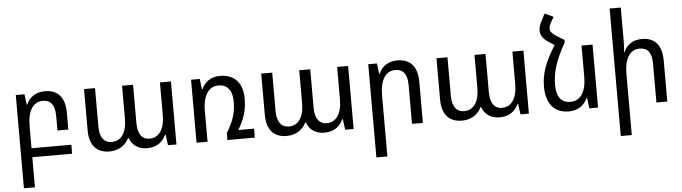

<svg xmlns="http://www.w3.org/2000/svg" viewBox="-55 -1011 5310 1494"><g transform="rotate(-5 2599.5 -264.5)"><path d="M78 236H164V1H475V-69H164V-241C164 -365 210 -429 284 -429C342 -429 377 -391 377 -303V-189H462V-320C462 -445 403 -502 305 -502C232 -502 183 -464 161 -411H156L146 -492H78Z M767 9C840 9 894 -29 919 -83H924C944 -26 991 9 1062 9C1143 9 1186 -35 1208 -83H1213L1224 0H1290V-492H1204V-239C1204 -126 1159 -63 1085 -63C1032 -63 994 -101 994 -193V-492H908V-236C908 -121 862 -63 789 -63C735 -63 697 -103 697 -189V-492H611V-170C611 -49 670 9 767 9Z M1779 -70C1829 -152 1850 -220 1850 -310C1850 -432 1786 -502 1673 -502C1600 -502 1552 -464 1530 -411H1525L1515 -492H1447V0H1533V-241C1533 -365 1581 -429 1655 -429C1723 -429 1763 -383 1763 -294C1763 -214 1746 -147 1688 -55V0H1902V-70Z M2151 9C2224 9 2278 -29 2303 -83H2308C2328 -26 2375 9 2446 9C2527 9 2570 -35 2592 -83H2597L2608 0H2674V-492H2588V-239C2588 -126 2543 -63 2469 -63C2416 -63 2378 -101 2378 -193V-492H2292V-236C2292 -121 2246 -63 2173 -63C2119 -63 2081 -103 2081 -189V-492H1995V-170C1995 -49 2054 9 2151 9Z M2831 236H2917V-241C2917 -365 2963 -429 3037 -429C3095 -429 3130 -391 3130 -304V0H3215V-320C3215 -445 3156 -502 3058 -502C2985 -502 2936 -464 2914 -411H2909L2899 -492H2831Z M3520 9C3593 9 3647 -29 3672 -83H3677C3697 -26 3744 9 3815 9C3896 9 3939 -35 3961 -83H3966L3977 0H4043V-492H3957V-239C3957 -126 3912 -63 3838 -63C3785 -63 3747 -101 3747 -193V-492H3661V-236C3661 -121 3615 -63 3542 -63C3488 -63 3450 -103 3450 -189V-492H3364V-170C3364 -49 3423 9 3520 9Z M4369 -547 4300 -590C4274 -607 4261 -624 4261 -645C4261 -659 4267 -675 4276 -692L4300 -734L4232 -765L4200 -702C4188 -680 4182 -658 4182 -636C4182 -602 4200 -573 4239 -547L4289 -514C4209 -388 4178 -298 4178 -199C4178 -67 4241 10 4353 10C4429 10 4476 -28 4500 -81H4505L4515 0H4583V-492H4497V-252C4497 -125 4449 -63 4373 -63C4304 -63 4265 -110 4265 -203C4265 -308 4298 -403 4369 -528Z M4827 -760H4740V236H4826V-241C4826 -365 4871 -429 4946 -429C5006 -429 5039 -391 5039 -303V0H5124V-320C5124 -445 5066 -502 4969 -502C4893 -502 4849 -465 4827 -412H4823C4825 -441 4827 -469 4827 -498Z"/></g></svg>

Font: Noto Sans Armenian SemiCondensed
Style: Regular
Weight: 400
Width: 4
Designer: Monotype Design Team
Foundry: Monotype Imaging Inc.
Version: Version 2.008